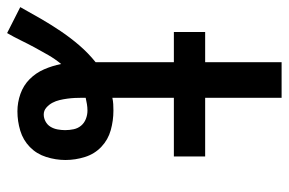

<svg xmlns="http://www.w3.org/2000/svg" viewBox="-156 -619 812 540"><g transform="rotate(90 250.0 -349.0)"><path d="M73 37 0 0Q16 -29 32.5 -57.5Q49 -86 67.5 -113.5Q86 -141 107.5 -166Q129 -191 155 -212V-432H70V-520H155V-735H255V-520H420V-432H255V-259Q264 -261 273 -261.5Q282 -262 291 -262Q319 -262 346 -254.5Q373 -247 393 -228Q413 -209 421.5 -182Q430 -155 430 -127Q430 -100 421.5 -73Q413 -46 393.5 -27Q374 -8 347.5 0Q321 8 293 8Q268 8 244 -0.5Q220 -9 202.5 -26.5Q185 -44 175 -67Q165 -90 160 -115Q146 -98 135 -79Q124 -60 113.5 -40.5Q103 -21 93.5 -1.5Q84 18 73 37ZM302 -66Q312 -66 321.5 -71Q331 -76 336.5 -85Q342 -94 344 -105Q346 -116 346 -126Q346 -138 343.5 -150Q341 -162 333.5 -171Q326 -180 314.5 -184.5Q303 -189 291 -189Q282 -189 273 -187.5Q264 -186 255 -184V-175Q255 -164 255.5 -153.5Q256 -143 257.5 -132Q259 -121 261.5 -110.5Q264 -100 269 -90.5Q274 -81 282.5 -73.5Q291 -66 302 -66Z"/></g></svg>

Font: Iosevka Term Curly Semibold
Style: Regular
Weight: 600
Designer: Belleve Invis
Foundry: Belleve Invis
Version: Version 32.3.0